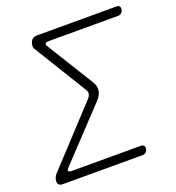

<svg xmlns="http://www.w3.org/2000/svg" viewBox="-132 -836 866 943"><g transform="rotate(-20 300.5 -365.0)"><path d="M452 0H37Q21 0 14.5 -8Q8 -16 11 -32Q12 -40 16 -47Q20 -54 26 -61L294 -350Q305 -362 307 -373.5Q309 -385 301 -397L134 -669Q129 -675 128 -682.5Q127 -690 129 -698Q132 -714 141.5 -722Q151 -730 167 -730H582Q593 -730 597.5 -724Q602 -718 600 -707Q598 -696 591 -690Q584 -684 573 -684H212Q197 -684 193 -678.5Q189 -673 197 -661L346 -420Q361 -397 358 -373Q355 -349 332 -325L92 -70Q80 -58 82 -52Q84 -46 99 -46H460Q471 -46 476 -40Q481 -34 479 -23Q477 -12 470 -6Q463 0 452 0Z"/></g></svg>

Font: Maple Mono Thin
Style: Italic
Weight: 250
Italic angle: -10°
Monospace: yes
Designer: subframe7536
Version: Version 7.000